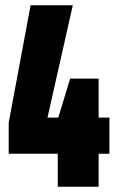

<svg xmlns="http://www.w3.org/2000/svg" viewBox="-20 -708 440 728"><path d="M199 0V-125H13V-243L96 -688H256L160 -262H201L246 -410H354V-262H395V-125H354V0Z"/></svg>

Font: Saira ExtraCondensed Black
Style: Regular
Weight: 900
Width: 2
Designer: Hector Gatti with collaboration of the Omnibus-Type team
Foundry: Omnibus-Type
Version: Version 1.101